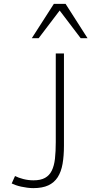

<svg xmlns="http://www.w3.org/2000/svg" viewBox="-20 -950 469 985"><path d="M308.1 -203.1Q308.1 -150.4 301 -109.6Q293.9 -68.8 276.1 -41Q258.3 -13.2 227.8 1Q197.3 15.1 150.9 15.1Q135.3 15.1 119.4 12.9Q103.5 10.7 88.9 7.6Q74.2 4.4 61.5 0Q48.8 -4.4 40 -8.8L57.1 -46.9Q74.2 -38.1 99.6 -31.5Q125 -24.9 151.9 -24.9Q188.5 -24.9 210.9 -37.4Q233.4 -49.8 245.6 -74.5Q257.8 -99.1 262 -136Q266.1 -172.9 266.1 -221.2V-675.8H308.1ZM394 -753.9 286.1 -896 178.2 -753.9H143.1L256.3 -930.2H316.4L429.2 -753.9Z"/></svg>

Font: Clear Sans Thin
Style: Regular
Weight: 250
Foundry: Intel Corporation
Version: Version 1.00